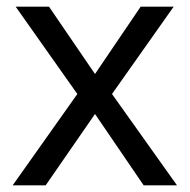

<svg xmlns="http://www.w3.org/2000/svg" viewBox="-20 -556 569 576"><path d="M212 -274 18 0H117L265 -214L411 0H511L316 -274L501 -536H402L265 -334L127 -536H27Z"/></svg>

Font: Noto Sans Syriac Western
Style: Regular
Weight: 400
Designer: Patrick Giasson and the Monotype Design Team
Foundry: Monotype Imaging Inc.
Version: Version 3.000